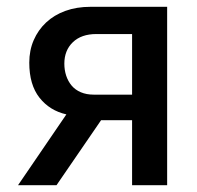

<svg xmlns="http://www.w3.org/2000/svg" viewBox="-20 -544 579 564"><path d="M33 0 175 -208Q126 -219 96 -257Q66 -295 66 -360Q66 -396 79 -426Q92 -456 115.5 -478Q139 -500 172 -512Q205 -524 246 -524H471V0H368V-191H277L146 0ZM368 -266V-444H263Q219 -444 194 -420Q169 -396 169 -357Q169 -338 174.5 -321.5Q180 -305 190.5 -292.5Q201 -280 217.5 -273Q234 -266 255 -266Z"/></svg>

Font: Rising Sun Medium
Style: Regular
Weight: 500
Designer: Matt McInerney, Pablo Impallari, Rodrigo Fuenzalida (Raleway font), Stephen Hutchings (Greek), Cristiano Sobral (main ch
Foundry: The Rising Sun Project Authors
Version: Version 4.327; ttfautohint (v1.8.4.7-5d5b-dirty)